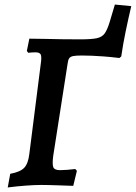

<svg xmlns="http://www.w3.org/2000/svg" viewBox="-20 -813 597 844"><path d="M485 -793 557 -786Q544 -731 532.5 -675.5Q521 -620 513 -565L505 -558Q464 -563 435 -565Q406 -567 384 -568Q362 -569 340 -569Q314 -569 301.5 -566.5Q289 -564 284 -556.5Q279 -549 277 -532L214 -128Q209 -90 214.5 -77.5Q220 -65 244 -65Q256 -65 276 -66.5Q296 -68 311 -70L318 -62L302 4Q272 3 245 2Q218 1 196.5 0.5Q175 0 162 0Q132 0 92.5 3Q53 6 14 11L25 -49Q69 -57 86.5 -75.5Q104 -94 109 -137L159 -531Q164 -564 159 -573.5Q154 -583 136 -583Q129 -583 121 -582.5Q113 -582 104 -581L98 -589L109 -643Q142 -643 179 -642Q216 -641 255.5 -640.5Q295 -640 334 -640Q382 -640 405.5 -645Q429 -650 440.5 -666.5Q452 -683 462 -716Z"/></svg>

Font: Alegreya SemiBold
Style: Italic
Weight: 600
Italic angle: -7°
Designer: Juan Pablo del Peral
Foundry: Huerta Tipografica
Version: Version 2.009